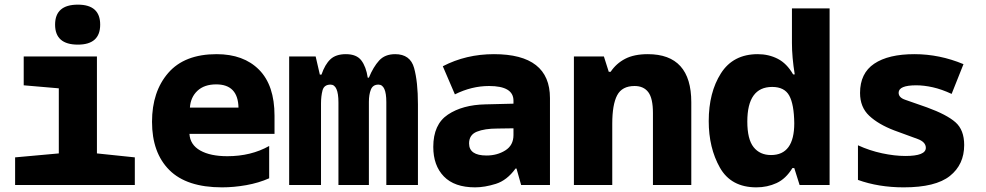

<svg xmlns="http://www.w3.org/2000/svg" viewBox="-20 -796 4240 826"><path d="M411 -690Q411 -776 315 -776Q217 -776 217 -690Q217 -604 315 -604Q411 -604 411 -690ZM560 0V-119L397 -136V-553H82V-429L233 -416V-136L45 -119V0Z M1138 -29V-168Q1060 -124 958 -124Q885 -124 841.5 -148.5Q798 -173 795 -220H1161V-298Q1161 -429 1094.5 -496Q1028 -563 912 -563Q774 -563 704 -482.5Q634 -402 634 -272Q634 -139 708.5 -64.5Q783 10 935 10Q986 10 1039.5 0.5Q1093 -9 1138 -29ZM910 -433Q1004 -433 1006 -333H797Q800 -378 829.5 -405.5Q859 -433 910 -433Z M1361 0V-351Q1361 -382 1367.5 -407Q1374 -432 1402 -432Q1436 -432 1436 -355V0H1567V-358Q1567 -389 1575.5 -410.5Q1584 -432 1608 -432Q1642 -432 1642 -357V0H1778V-347Q1778 -444 1761.5 -503.5Q1745 -563 1680 -563Q1636 -563 1611 -535.5Q1586 -508 1567 -462H1562Q1555 -509 1534.5 -536Q1514 -563 1468 -563Q1425 -563 1401.5 -541Q1378 -519 1363 -475H1356L1338 -553H1224V0Z M1998 -179Q1998 -216 2031.5 -229.5Q2065 -243 2120 -243L2189 -244V-215Q2189 -171 2154 -149Q2119 -127 2073 -127Q1998 -127 1998 -179ZM2198 -71H2202L2222 0H2346V-374Q2346 -563 2105 -563Q1985 -563 1885 -511L1937 -390Q2009 -426 2084 -426Q2189 -426 2189 -363V-350L2068 -347Q1970 -345 1907 -303Q1844 -261 1844 -164Q1844 -84 1889.5 -37Q1935 10 2024 10Q2065 10 2113 -5Q2161 -20 2198 -71Z M2614 0V-264Q2614 -346 2635 -386Q2656 -426 2710 -426Q2749 -426 2769 -399.5Q2789 -373 2789 -310V0H2954V-356Q2954 -563 2767 -563Q2708 -563 2669.5 -543Q2631 -523 2607 -487H2599L2578 -553H2449V0Z M3297 -129Q3249 -129 3222 -163Q3195 -197 3195 -273Q3195 -422 3302 -422Q3355 -422 3375.5 -384.5Q3396 -347 3397 -266Q3397 -129 3297 -129ZM3389 -73H3397L3420 0H3549V-760H3387V-611Q3387 -550 3399 -476H3392Q3365 -523 3326 -543Q3287 -563 3240 -563Q3134 -563 3081.5 -480.5Q3029 -398 3029 -275Q3029 -160 3077 -75Q3125 10 3234 10Q3281 10 3321 -8.5Q3361 -27 3389 -73Z M4128 -172Q4128 -237 4090.5 -270Q4053 -303 3968 -334Q3904 -357 3875 -366.5Q3846 -376 3846 -397Q3846 -429 3922 -429Q3955 -429 3993 -420.5Q4031 -412 4074 -392L4125 -520Q4022 -563 3914 -563Q3802 -563 3741 -522Q3680 -481 3680 -396Q3680 -335 3719.5 -298Q3759 -261 3827 -235Q3893 -211 3928 -198Q3963 -185 3963 -160Q3963 -125 3875 -125Q3829 -125 3775 -136.5Q3721 -148 3671 -171V-22Q3760 10 3868 10Q4005 10 4066.5 -39Q4128 -88 4128 -172Z"/></svg>

Font: Noto Sans Mono UI ExtraBold
Style: Regular
Weight: 800
Designer: Monotype Design team
Foundry: Monotype Imaging Inc.
Version: 1.000